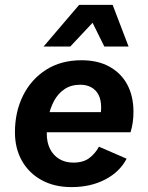

<svg xmlns="http://www.w3.org/2000/svg" viewBox="-20 -755 605 784"><path d="M272 9Q202 9 150 -19.5Q98 -48 69.5 -98.5Q41 -149 41 -215Q41 -298 74 -364.5Q107 -431 168 -470Q229 -509 313 -509Q380 -509 427.5 -482.5Q475 -456 500 -409Q525 -362 525 -298Q525 -276 522 -255Q519 -234 513 -215H126L127 -297H429L387 -272Q390 -284 391.5 -294.5Q393 -305 393 -317Q393 -346 383 -366.5Q373 -387 353.5 -398Q334 -409 308 -409Q270 -409 243.5 -391Q217 -373 201 -343.5Q185 -314 178 -278.5Q171 -243 171 -209Q171 -173 184.5 -146.5Q198 -120 222.5 -105.5Q247 -91 280 -91Q320 -91 344.5 -109.5Q369 -128 384 -156L497 -107Q469 -53 409.5 -22Q350 9 272 9ZM158 -565 303 -735H440L505 -565H406L358 -662L267 -565Z"/></svg>

Font: Kantumruy Pro SemiBold
Style: Italic
Weight: 600
Italic angle: -13°
Version: Version 1.002